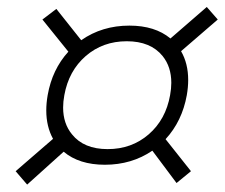

<svg xmlns="http://www.w3.org/2000/svg" viewBox="-20 -609 631 539"><path d="M274.4 -146.5Q202.1 -146.5 158.7 -183.1L56.2 -90.8L23.9 -128.4L128.9 -219.2Q109.9 -253.9 109.9 -298.8Q109.9 -319.3 113.8 -341.8Q126.5 -414.1 171.9 -463.9L99.1 -554.2L138.2 -584L208 -496.1Q266.6 -537.1 343.3 -537.1Q415 -537.1 458.5 -501L560.5 -589.4L591.3 -554.2L488.3 -465.3Q508.3 -430.7 508.3 -384.3Q508.3 -364.3 504.4 -341.8Q491.2 -268.6 444.8 -218.3L516.1 -128.4L475.6 -95.2L407.7 -186Q349.6 -146.5 274.4 -146.5ZM282.2 -190.4Q349.6 -190.4 397.5 -231.9Q445.3 -273.4 457.5 -341.8Q460.9 -360.4 460.9 -376.5Q460.9 -421.4 436.5 -451.7Q402.8 -493.2 335.9 -493.2Q268.6 -493.2 220.7 -451.7Q172.9 -410.2 160.6 -341.8Q157.2 -323.7 157.2 -307.1Q157.2 -262.2 182.1 -231.9Q215.3 -190.4 282.2 -190.4Z"/></svg>

Font: CaskaydiaCove NF ExtraLight
Style: Italic
Weight: 200
Italic angle: -10°
Designer: Aaron Bell
Foundry: Saja Typeworks
Version: Version 2111.001; VTT 6.35;Nerd Fonts 3.2.1